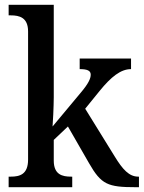

<svg xmlns="http://www.w3.org/2000/svg" viewBox="-20 -780 599 800"><path d="M16 0H281V-44H276C240 -44 204 -52 204 -111V-197L263 -253L351 -100C402 -11 429 0 546 0H559V-44H556C518 -44 491 -74 458 -128L335 -327L395 -401C443 -460 483 -492 526 -492V-536H312V-492C343 -492 358 -486 358 -469C358 -454 350 -433 315 -392L199 -253C200 -257 204 -340 204 -375V-760H16V-716H25C61 -716 97 -707 97 -649V-115C97 -53 62 -44 25 -44H16Z"/></svg>

Font: Noto Serif Ethiopic SemiCondensed Medium
Style: Regular
Weight: 500
Width: 4
Designer: Monotype Design Team
Foundry: Monotype Imaging Inc.
Version: Version 2.102